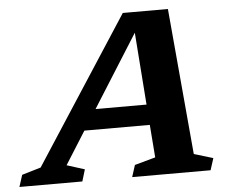

<svg xmlns="http://www.w3.org/2000/svg" viewBox="-115 -773 1010 833"><g transform="rotate(-5 390.0 -356.5)"><path d="M702.5 -76.5 785.5 -51.5 769 0H427.5L444 -51.5L534.5 -76.5L523.5 -219H238.5L148.5 -76L226 -51.5L210.5 0H-63.5L-47 -51.5L35.5 -76L449 -713H645.5ZM295 -308H517L493.5 -623Z"/></g></svg>

Font: Newsreader 6pt SemiBold
Style: Italic
Weight: 600
Italic angle: -17°
Designer: Hugues Gentile
Foundry: Production Type
Version: Version 1.003; ttfautohint (v1.8.3)